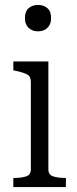

<svg xmlns="http://www.w3.org/2000/svg" viewBox="-20 -758 313 778"><path d="M134 -631Q111 -631 96 -645Q81 -659 81 -685Q81 -712 96 -725Q111 -738 134 -738Q157 -738 172 -725Q187 -712 187 -685Q187 -659 172 -645Q157 -631 134 -631ZM176 -509V-71Q176 -50 195 -43.5Q214 -37 243 -37H247V0H34V-37H39Q68 -37 86.5 -43.5Q105 -50 105 -71V-426Q105 -448 90.5 -456Q76 -464 44 -471L34 -473V-509Z"/></svg>

Font: Roboto Serif 28pt Condensed Light
Style: Regular
Weight: 300
Width: 3
Designer: Greg Gazdowicz
Foundry: Commercial Type
Version: Version 1.008